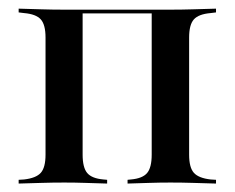

<svg xmlns="http://www.w3.org/2000/svg" viewBox="-20 -435 556 455"><path d="M383.9 -2.4Q358.1 -2.4 334.3 -1.6Q310.5 -0.8 282.3 0V-8.9L290.3 -9.7Q317.7 -12.1 328.6 -25Q339.5 -37.9 339.5 -68.5V-412.1H383.9Q411.3 -412.1 436.7 -412.9Q462.1 -413.7 491.9 -414.5V-405.6L479 -404Q450.8 -401.6 439.5 -389.1Q428.2 -376.6 428.2 -346V-68.5Q428.2 -37.9 439.5 -25.4Q450.8 -12.9 479 -9.7L491.9 -8.9V0Q462.1 -0.8 436.7 -1.6Q411.3 -2.4 383.9 -2.4ZM132.3 -2.4Q104 -2.4 79 -1.6Q54 -0.8 24.2 0V-8.9L37.1 -9.7Q65.3 -12.9 76.6 -25.4Q87.9 -37.9 87.9 -68.5V-346Q87.9 -376.6 76.6 -389.1Q65.3 -401.6 37.1 -404L24.2 -405.6V-414.5Q54 -413.7 79 -412.9Q104 -412.1 132.3 -412.1H175.8V-68.5Q175.8 -37.9 186.7 -25Q197.6 -12.1 225 -9.7L233.9 -8.9V0Q204.8 -0.8 181.5 -1.6Q158.1 -2.4 132.3 -2.4ZM155.6 -403.2V-412.1H361.3V-403.2Z"/></svg>

Font: Playfair 144pt SemiCondensed Medium
Style: Regular
Weight: 500
Width: 4
Designer: Claus Eggers Sørensen
Foundry: Claus Eggers Sørensen
Version: Version 2.203